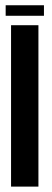

<svg xmlns="http://www.w3.org/2000/svg" viewBox="-20 -692 191 712"><path d="M1 -633.5H143V-672.5H1ZM21 0H122.5V-598.5H21Z"/></svg>

Font: Anybody ExtraCondensed Medium
Style: Regular
Weight: 500
Width: 2
Version: Version 1.113;gftools[0.9.25]